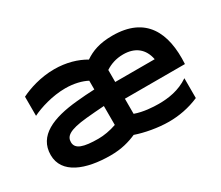

<svg xmlns="http://www.w3.org/2000/svg" viewBox="-92 -687 1053 914"><g transform="rotate(-30 435.0 -230.0)"><path d="M47 -129C47 -27 158 15 294 15C354 15 398 2 437 -15C486 2 555 15 615 15C669 15 726 5 781 -19V-128C727 -91 667 -83 615 -83C584 -83 531 -86 487 -102V-185H817C827 -353 768 -475 585 -475C515 -475 470 -458 432 -432C388 -458 331 -475 265 -475C190 -475 122 -452 80 -431V-326C122 -347 195 -370 265 -370C314 -370 355 -359 383 -344V-296C350 -295 317 -292 284 -289C148 -276 47 -235 47 -129ZM161 -134C161 -165 182 -187 284 -197C317 -200 350 -203 383 -205V-101C349 -89 313 -83 284 -83C202 -83 161 -96 161 -134ZM487 -277V-343C513 -360 545 -372 585 -372C650 -372 692 -339 704 -277Z"/></g></svg>

Font: KT Kiyosuna Sans Bold
Style: Regular
Weight: 700
Designer: [Zen Kaku Gothic] Yoshimichi Ohira
Version: Version 1.010;Glyphs 3.1.2 (3151)